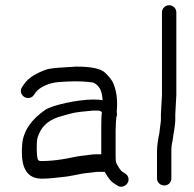

<svg xmlns="http://www.w3.org/2000/svg" viewBox="-20 -714 743 735"><path d="M236.1 -38.2 236.8 -38.3 265.2 -43.4C286.4 -47.4 298.3 -50.7 316.9 -52.1C337.3 -53.5 342.2 -56 354.1 -56H381C393 -34.2 404.2 -18.9 419.7 -9.8L430.5 -2.9C446.3 6.7 462.6 -3.3 468.9 -14.4C475.2 -25.5 472.8 -41.6 458.6 -50.1L447.5 -57.2L447.3 -57.4C446 -58.1 441.3 -62.6 435.7 -71.6C423.8 -90.8 422.6 -91 422.6 -120.5V-214.5C422.6 -228.6 424.2 -250.6 425 -263.2C425.3 -267.2 429.9 -271.8 426.8 -285.5C427.2 -288.9 427.5 -292.7 427.6 -298C430 -332.1 426 -364.8 414.7 -393.1C409.6 -405.9 399.3 -418.9 384.4 -433.8C366.1 -452.1 328.9 -459 272.1 -459H271.4L270.8 -459C219.5 -456.4 181.8 -453.5 163.7 -449.7L163 -449.6L162.4 -449.4C119.5 -435.1 88.6 -416.4 72 -391.6L65.2 -381.8C54.7 -367.9 61 -351.4 71.3 -344C81.6 -336.6 99.7 -335.6 109.7 -350.4L116.5 -360.2C132.1 -381.1 169.3 -397.6 206.1 -400C249.9 -402.7 281.2 -405 332.6 -398.7C338.3 -398 348.3 -393.8 357.7 -381.6L358 -381L358.5 -380.5C365.8 -371.7 371.1 -357 373 -330.6C365.3 -332 353.5 -333 336.8 -333C276.3 -333 178.7 -310.9 153.6 -293.7C100 -256.9 69.1 -212.7 64.9 -161.5C59.7 -99.8 67 -30 139.3 -30C162.3 -30 192.7 -32.8 236.1 -38.2ZM367.6 -133C367.6 -129.6 367.6 -127.8 367.7 -123.5H355.3C344.1 -123.5 334.1 -123.1 325.4 -121.7C296.8 -117.1 288.5 -118.8 245.1 -109L218.4 -104.2C188.8 -99.6 163.5 -97.5 137.3 -97.5C129.4 -97.5 127 -99.5 125 -103.6C120 -113.6 118.5 -169.3 123.8 -186.9C135.4 -225 158.9 -250.7 203.4 -265.9C214.1 -269 227.6 -272.8 243.8 -277.4C272 -285.6 298.2 -287 334.4 -290.5H359.1C360.6 -290.5 364 -289.8 370.1 -284.8C368.4 -274.2 367.6 -255.1 367.6 -227Z M636 -30.5V-140.3C636 -161.2 640.5 -167.3 643.9 -198.5L646.9 -215.9L646.9 -216.2C648.1 -227.8 651 -241.1 651 -256V-275.9L655 -350.1V-666.5C655 -682.1 642.5 -694 627.5 -694C612.5 -694 600 -682.1 600 -666.5V-350.7L596 -277.5V-257C596 -246.1 593.4 -235.6 592.1 -222.5L590.1 -204.9C586.1 -187.1 581 -156.3 581 -134.6V-30.5C581 -15.5 594.1 -4 609 -4C624.8 -4 636 -16.6 636 -30.5Z"/></svg>

Font: MewTooHand
Style: BdWide
Weight: 400
Designer: Mew Too, Robert Jablonski
Version: Version 0.77